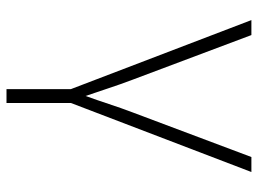

<svg xmlns="http://www.w3.org/2000/svg" viewBox="-121 -465 790 588"><g transform="rotate(90 274.0 -171.0)"><path d="M252.9 204.1V6.8L41.5 -545.9H87.4L224.1 -182.1Q237.8 -146 249.8 -109.6Q261.7 -73.2 273.9 -38.1Q286.6 -73.2 298.6 -109.6Q310.5 -146 324.2 -182.1L460.9 -545.9H506.8L295.4 6.8V204.1Z"/></g></svg>

Font: Inter Extra Light
Style: Regular
Weight: 200
Designer: Rasmus Andersson
Foundry: rsms
Version: Version 4.000;git-3c8e0fc